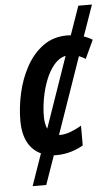

<svg xmlns="http://www.w3.org/2000/svg" viewBox="-57 -726 532 912"><g transform="rotate(-5 208.5 -270.5)"><path d="M61 147 114 -5Q74 -23 52 -64Q30 -105 30 -168Q30 -232 45 -299Q60 -366 91.5 -423.5Q123 -481 171.5 -516.5Q220 -552 287 -552Q296 -552 304 -551L352 -688H417L365 -540Q387 -533 406 -521L365 -433Q350 -443 334 -449L207 -84H212Q236 -84 261.5 -93.5Q287 -103 315 -119V-25Q290 -10 257 0Q224 10 187 10Q180 10 174 10L126 147ZM143 -179Q143 -142 154 -119L271 -456Q239 -449 215 -420Q191 -391 175 -350Q159 -309 151 -264Q143 -219 143 -179Z"/></g></svg>

Font: Noto Sans Condensed SemiBold
Style: Italic
Weight: 600
Width: 3
Italic angle: -12°
Designer: Monotype Design Team
Foundry: Monotype Imaging Inc.
Version: Version 2.013; ttfautohint (v1.8.4.7-5d5b)